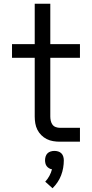

<svg xmlns="http://www.w3.org/2000/svg" viewBox="-20 -755 490 1023"><path d="M299 0Q281 0 263 -3Q245 -6 229 -14Q213 -22 200 -35Q187 -48 179 -64Q171 -80 168 -98Q165 -116 165 -134V-447H44V-520H165V-735H248V-520H406V-447H248V-134Q248 -123 250.5 -111.5Q253 -100 259.5 -91Q266 -82 277 -78Q288 -74 299 -74H406V0ZM260 248 221 213Q234 199 243 182.5Q252 166 257 147Q249 146 241.5 141.5Q234 137 229 130.5Q224 124 222 115.5Q220 107 220 99Q220 89 223 79Q226 69 233 62Q240 55 250 52Q260 49 270 49Q280 49 290 52Q300 55 307 62Q314 69 317 79Q320 89 320 99Q320 119 316.5 139.5Q313 160 305.5 179.5Q298 199 286.5 216Q275 233 260 248Z"/></svg>

Font: Iosevka Aile
Style: Regular
Weight: 400
Designer: Belleve Invis
Foundry: Belleve Invis
Version: Version 28.0.1; ttfautohint (v1.8.4)